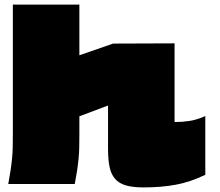

<svg xmlns="http://www.w3.org/2000/svg" viewBox="-20 -757 960 837"><path d="M306 45H16Q22 13 26 -13.5Q30 -40 32.5 -65.5Q35 -91 35.5 -117.5Q36 -144 36 -177V-737H326V-516L473 -567L741 -568V-225Q773 -225 804.5 -229.5Q836 -234 875 -251V5Q811 36 747.5 48Q684 60 605 60Q558 60 528 51Q498 42 481 22Q464 2 457.5 -30Q451 -62 451 -108V-297L326 -250V-177Q326 -144 325.5 -117Q325 -90 322.5 -64.5Q320 -39 316 -13Q312 13 306 45Z"/></svg>

Font: ChangwonDangamAsac Bold
Style: Regular
Weight: 700
Designer: Choi Chi-young, Lee Youngbeen, Kim Jungjin, Yoon Jihee, Han Dohee
Foundry: YoonDesign Inc.
Version: Version 1.010;Build 20210623